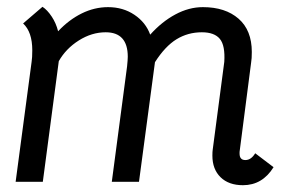

<svg xmlns="http://www.w3.org/2000/svg" viewBox="-20 -534 882 565"><path d="M785 -42Q752 11 695 11Q653 11 629 -12.5Q605 -36 605 -76Q605 -88 606 -94L640 -352Q643 -400 627 -419.5Q611 -439 574 -439Q533 -439 499.5 -418.5Q466 -398 436 -351L389 1H309L354 -339Q356 -359 356 -367Q356 -439 291 -439Q250 -439 212 -415Q174 -391 153 -354L106 1H26L73 -352Q75 -364 75 -386Q75 -440 48 -465L105 -514Q119 -505 132 -485.5Q145 -466 151 -442Q183 -476 220.5 -494.5Q258 -513 298 -513Q342 -513 375.5 -490.5Q409 -468 422 -432Q456 -470 496 -491.5Q536 -513 577 -513Q643 -513 682 -479Q721 -445 721 -381Q721 -361 719 -350L685 -87V-82Q685 -63 702 -63Q719 -63 731 -83Z"/></svg>

Font: Bellota
Style: Bold Italic
Weight: 700
Italic angle: -7.5°
Designer: Kemie Guaida
Foundry: Kemie Guaida
Version: Version 4.001